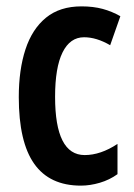

<svg xmlns="http://www.w3.org/2000/svg" viewBox="-20 -573 420 603"><path d="M234 10Q136 10 87.5 -58.5Q39 -127 39 -268Q39 -354 60 -418Q81 -482 124.5 -517.5Q168 -553 236 -553Q273 -553 302.5 -545Q332 -537 358 -522L326 -431Q283 -456 244 -456Q200 -456 176.5 -408.5Q153 -361 153 -269Q153 -86 246 -86Q296 -86 349 -121V-26Q324 -8 293.5 1Q263 10 234 10Z"/></svg>

Font: Noto Sans Lao ExtraCondensed SemiBold
Style: Regular
Weight: 600
Width: 2
Designer: Monotype Design Team
Foundry: Monotype Imaging Inc.
Version: Version 2.003; ttfautohint (v1.8.4.7-5d5b)